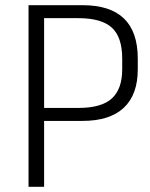

<svg xmlns="http://www.w3.org/2000/svg" viewBox="-20 -720 578 740"><path d="M90 -700H298Q405 -700 458 -648.5Q511 -597 511 -494V-453Q511 -355 457 -304.5Q403 -254 298 -254H146V-304H282Q371 -304 411 -340.5Q451 -377 451 -453V-494Q451 -577 411 -613.5Q371 -650 282 -650H136L150 -668V0H90Z"/></svg>

Font: Pathway Extreme 8pt Thin
Style: Regular
Weight: 100
Version: Version 1.001;gftools[0.9.26]